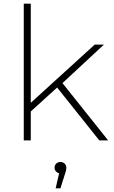

<svg xmlns="http://www.w3.org/2000/svg" viewBox="-20 -762 621 1042"><path d="M544 -520H494L147 -204V-742H109V0H147V-157L290 -287L519 0H567L319 -311ZM332 184C337 171 340 159 340 148C340 132 328 117 308 117C289 117 276 131 276 148C276 162 286 175 301 178L282 260H308Z"/></svg>

Font: Montserrat-Alt1 ExtLt
Style: Regular
Weight: 200
Designer: Differentunic
Foundry: Differentunic
Version: Version 7.222